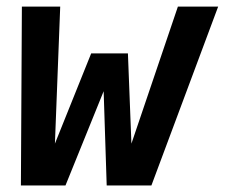

<svg xmlns="http://www.w3.org/2000/svg" viewBox="-20 -567 687 587"><path d="M43.9 0H180.2L296.9 -288.1L306.2 0H442.9L647 -546.9H523.9L381.8 -127.9L371.1 -403.8H258.8L147.9 -127.9L164.1 -546.9H46.9Z"/></svg>

Font: Hack
Style: Bold Oblique
Weight: 700
Italic angle: -12°
Monospace: yes
Designer: Christopher Simpkins
Foundry: Christopher Simpkins
Version: Version 2.010